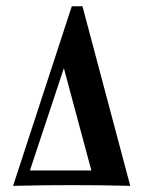

<svg xmlns="http://www.w3.org/2000/svg" viewBox="-20 -605 472 625"><path d="M22.6 0 213.7 -584.7H248.4L404 0Q309.7 -2.4 214.5 -2.4Q118.5 -2.4 22.6 0ZM77.4 -50H277.4L187.9 -383.1Z"/></svg>

Font: Playfair 9pt
Style: Bold
Weight: 700
Designer: Claus Eggers Sørensen
Foundry: Claus Eggers Sørensen
Version: Version 2.203